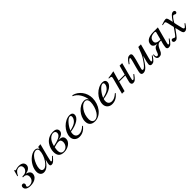

<svg xmlns="http://www.w3.org/2000/svg" viewBox="393 -2263 3853 3853"><g transform="rotate(-45 2319.5 -336.0)"><path d="M101 -441 65 -312H81C108 -373 148 -420 214 -420C255 -420 281 -394 281 -345C281 -296 233 -240 164 -240H134L127 -217C135 -218 142 -218 149 -218C203 -218 235 -187 235 -137C235 -72 196 -10 103 -10C67 -10 51 -28 51 -39C51 -63 67 -66 67 -88C67 -112 53 -130 28 -130C3 -130 -18 -114 -18 -78C-18 -26 30 11 118 11C185 11 248 -6 287 -47C310 -70 322 -104 322 -132C322 -178 288 -213 224 -228L225 -229C284 -237 357 -271 357 -344C357 -393 325 -441 226 -441C175 -441 155 -424 128 -424C118 -424 115 -432 115 -441Z M845 -111 818 -82C788 -49 775 -41 766 -41C758 -41 752 -45 752 -54C752 -74 794 -246 841 -417C844 -427 845 -429 847 -438L840 -441L779 -434L776 -431L765 -383C757 -420 728 -441 685 -441C630 -441 572 -410 522 -363C451 -296 399 -196 399 -105C399 -29 443 11 499 11C569 11 627 -33 702 -146C681 -64 679 -56 679 -31C679 -2 691 10 719 10C759 10 783 -9 858 -100ZM747 -361C747 -290 717 -204 670 -136C640 -93 593 -38 543 -38C507 -38 483 -57 483 -112C483 -175 518 -264 560 -327C602 -388 646 -419 691 -419C726 -419 747 -396 747 -361Z M1166 -245C1246 -258 1313 -294 1313 -358C1313 -419 1262 -441 1204 -441C995 -441 921 -256 921 -146C921 -59 952 11 1077 11C1182 11 1290 -60 1290 -151C1290 -243 1208 -243 1166 -243ZM1247 -360C1247 -280 1123 -246 1013 -223C1049 -378 1134 -420 1184 -420C1223 -420 1247 -400 1247 -360ZM1203 -148C1203 -83 1158 -10 1077 -10C1020 -10 997 -53 997 -112C997 -144 1005 -184 1009 -195C1040 -206 1103 -221 1137 -221C1181 -221 1203 -198 1203 -148Z M1700 -109C1635 -50 1587 -34 1543 -34C1487 -34 1450 -70 1450 -125C1450 -140 1450 -166 1460 -186C1639 -209 1754 -287 1754 -373C1754 -415 1725 -441 1672 -441C1522 -441 1366 -281 1366 -126C1366 -43 1427 11 1508 11C1591 11 1655 -27 1712 -97ZM1466 -209C1500 -298 1596 -418 1653 -418C1681 -418 1688 -403 1688 -379C1688 -348 1669 -312 1638 -282C1601 -247 1553 -229 1467 -208Z M1983 -666C2094 -627 2159 -490 2171 -393L2169 -392C2151 -424 2126 -441 2082 -441C1938 -441 1802 -281 1802 -129C1802 -35 1858 11 1949 11C2115 11 2242 -164 2242 -359C2242 -508 2141 -650 1996 -683ZM2159 -326C2159 -255 2132 -157 2088 -92C2051 -36 2008 -10 1964 -10C1917 -10 1886 -52 1886 -107C1886 -188 1907 -263 1956 -331C1998 -390 2044 -420 2088 -420C2131 -420 2159 -383 2159 -326Z M2629 -109C2564 -50 2516 -34 2472 -34C2416 -34 2379 -70 2379 -125C2379 -140 2379 -166 2389 -186C2568 -209 2683 -287 2683 -373C2683 -415 2654 -441 2601 -441C2451 -441 2295 -281 2295 -126C2295 -43 2356 11 2437 11C2520 11 2584 -27 2641 -97ZM2395 -209C2429 -298 2525 -418 2582 -418C2610 -418 2617 -403 2617 -379C2617 -348 2598 -312 2567 -282C2530 -247 2482 -229 2396 -208Z M3159 -117C3152 -108 3145 -99 3138 -91C3109 -54 3091 -38 3077 -38C3065 -38 3061 -47 3061 -56C3061 -64 3066 -81 3075 -117L3158 -432H3085L3031 -233H2858L2916 -439L2912 -441C2859 -430 2830 -424 2751 -415V-400C2802 -399 2816 -393 2816 -373C2816 -367 2815 -355 2814 -350L2721 0H2794L2852 -211H3026L3002 -120C2988 -68 2986 -55 2986 -45C2986 -7 3008 9 3033 9C3080 9 3105 -11 3173 -104Z M3686 -119C3635 -52 3619 -38 3603 -38C3596 -38 3592 -44 3592 -55C3592 -67 3602 -110 3607 -129L3690 -432H3616C3567 -298 3553 -260 3506 -189C3444 -95 3398 -42 3364 -42C3349 -42 3344 -52 3344 -67C3344 -71 3346 -80 3347 -83L3401 -281C3413 -324 3423 -378 3423 -393C3423 -424 3407 -441 3377 -441C3330 -441 3299 -421 3234 -322L3248 -312C3299 -379 3320 -394 3336 -394C3343 -394 3346 -388 3346 -377C3346 -365 3335 -322 3329 -299L3294 -170C3275 -101 3267 -61 3267 -42C3267 -5 3285 11 3320 11C3391 11 3441 -42 3559 -236C3527 -128 3514 -61 3514 -39C3514 -8 3532 9 3562 9C3610 9 3635 -11 3700 -110Z M4167 -119C4116 -52 4100 -38 4084 -38C4077 -38 4073 -44 4073 -55C4073 -67 4086 -114 4091 -134L4171 -432H4042C3944 -432 3823 -405 3823 -288C3823 -246 3861 -213 3925 -207L3924 -205C3873 -199 3836 -177 3813 -105C3796 -51 3784 -33 3759 -33C3742 -33 3727 -49 3727 -82C3727 -90 3729 -100 3731 -110H3715C3709 -97 3707 -82 3707 -70C3707 -11 3738 9 3772 9C3822 9 3853 -13 3879 -79C3925 -196 3972 -201 4000 -201H4031C4003 -115 3995 -58 3995 -39C3995 -8 4013 9 4043 9C4090 9 4116 -11 4181 -110ZM4036 -223H4006C3948 -223 3905 -249 3905 -292C3905 -386 3980 -410 4056 -410C4068 -410 4079 -403 4079 -391C4079 -388 4078 -384 4077 -380Z M4448 -355C4434 -423 4422 -441 4397 -441C4374 -441 4341 -434 4280 -412L4269 -408L4272 -392L4290 -397C4309 -402 4321 -404 4329 -404C4354 -404 4361 -396 4375 -336L4403 -212L4321 -96C4300 -66 4281 -47 4270 -47C4264 -47 4254 -50 4244 -56C4231 -63 4221 -67 4212 -67C4192 -67 4178 -51 4178 -31C4178 -5 4197 11 4228 11C4259 11 4279 2 4323 -57L4411 -176L4440 -57C4452 -7 4467 11 4499 11C4537 11 4563 -13 4621 -103L4606 -112C4598 -102 4594 -96 4585 -84C4562 -54 4551 -44 4538 -44C4524 -44 4515 -57 4508 -85L4476 -219C4470 -243 4468 -257 4468 -264C4512 -341 4548 -385 4566 -385C4590 -385 4599 -368 4618 -368C4638 -368 4652 -383 4652 -404C4652 -426 4635 -441 4611 -441C4567 -441 4530 -405 4460 -298Z"/></g></svg>

Font: STIXGeneral
Style: Italic
Weight: 400
Italic angle: -16.33°
Designer: MicroPress Inc., with final additions and corrections provided by Coen Hoffman, Elsevier (retired)
Version: Version 1.1.0